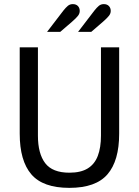

<svg xmlns="http://www.w3.org/2000/svg" viewBox="-20 -897 672 929"><path d="M315.6 12Q187.8 12 131.6 -53.5Q75.4 -119 75.4 -250.2V-668H163.5V-240.8Q163.5 -153.7 198.7 -107.5Q233.9 -61.4 315.8 -61.4Q370.9 -61.4 404.4 -82Q437.9 -102.6 453.2 -142.7Q468.5 -182.9 468.5 -240.8V-668H556.6V-250.2Q556.6 -119 500 -53.5Q443.5 12 315.6 12ZM207.7 -742.7 286.6 -845.7Q298.5 -860.6 308.5 -868.9Q318.4 -877.1 332.1 -877.1Q348.1 -877.1 357 -867.8Q365.8 -858.5 365.8 -844.1Q365.8 -831.8 357.7 -821.1Q349.6 -810.3 328.2 -791.6L271.4 -742.7ZM357.7 -742.7 436.6 -845.7Q448.4 -860.6 458.4 -868.9Q468.4 -877.1 482.1 -877.1Q498 -877.1 506.9 -867.8Q515.8 -858.5 515.8 -844.1Q515.8 -831.8 507.4 -820.9Q499 -810 478.1 -791.6L421.4 -742.7Z"/></svg>

Font: Atkinson Hyperlegible Mono ExtraLight
Style: Regular
Weight: 200
Monospace: yes
Designer: Elliott Scott, Megan Eiswerth, Linus Boman, Theodore Petrosky, Letters from Sweden
Foundry: Applied Design Works, Letters from Sweden
Version: Version 2.001